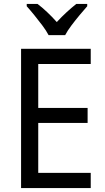

<svg xmlns="http://www.w3.org/2000/svg" viewBox="-20 -964 540 984"><path d="M445 0H88V-714H445V-636H176V-411H429V-334H176V-78H445ZM229 -784Q217 -807 197.5 -833Q178 -859 156.5 -885.5Q135 -912 117 -932V-944H172Q195 -927 221 -902.5Q247 -878 271 -851Q297 -879 321.5 -901.5Q346 -924 371 -944H427V-932Q410 -913 388 -886.5Q366 -860 346 -833.5Q326 -807 314 -784Z"/></svg>

Font: Noto Sans Arabic SemiCondensed
Style: Regular
Weight: 400
Width: 4
Designer: Monotype Design Team, Nadine Chahine, Nizar Qandah and Khaled Hosny
Foundry: Monotype Imaging Inc.
Version: Version 2.012